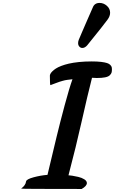

<svg xmlns="http://www.w3.org/2000/svg" viewBox="-20 -1259 775 1295"><path d="M322.3 -685.5 320.3 -684.6Q316.4 -684.6 316.4 -748.5Q316.4 -753.9 320.1 -761.2Q323.7 -768.6 333.3 -778.1Q342.8 -787.6 356.7 -796.6Q370.6 -805.7 393.3 -814.5Q416 -823.2 444.3 -829.8Q472.7 -836.4 512.5 -840.6Q552.2 -844.7 598.6 -844.7Q635.7 -844.7 661.9 -841.6Q688 -838.4 702.1 -833.7Q716.3 -829.1 723.9 -821Q731.4 -813 733.2 -806.6Q734.9 -800.3 734.9 -790Q734.9 -776.9 732.2 -768.6Q729.5 -760.3 720 -751Q710.4 -741.7 688.7 -737.3Q667 -732.9 632.8 -732.9Q616.7 -732.9 600.6 -734.4Q569.3 -611.8 531 -440.7Q492.7 -269.5 441.9 -76.7Q449.2 -76.7 466.8 -74Q484.4 -71.3 507.8 -65.9Q531.2 -60.5 548.6 -49.6Q565.9 -38.6 565.9 -24.4Q565.9 -4.4 530.8 15.6Q122.6 15.6 122.6 13.2Q122.6 12.2 129.9 6.8Q137.2 1.5 145.5 -9.5Q153.8 -20.5 155.8 -34.7Q157.2 -49.8 205.8 -63Q254.4 -76.2 300.3 -79.6Q339.8 -246.1 362.8 -340.8Q385.7 -435.5 416.7 -551Q447.8 -666.5 468.8 -724.6Q447.3 -722.2 432.9 -720.2Q418.5 -718.3 403.3 -713.9Q388.2 -709.5 381.6 -707.5Q375 -705.6 354.2 -697.5Q333.5 -689.5 322.3 -685.5ZM511.7 -991.7Q514.2 -997.1 532.7 -1041Q551.3 -1085 564 -1113.3Q592.8 -1179.2 605.5 -1208Q617.2 -1239.3 651.9 -1239.3Q678.7 -1239.3 700.7 -1220Q722.7 -1200.7 722.7 -1172.9Q722.7 -1149.4 704.6 -1125.5Q688.5 -1103 660.6 -1068.4Q632.8 -1033.7 603.8 -997.6Q574.7 -961.4 568.4 -953.6Q552.7 -935.5 535.2 -935.5Q523.4 -935.5 515.1 -944.8Q506.8 -954.1 506.8 -968.3Q506.8 -980 511.7 -991.7Z"/></svg>

Font: iCiel Pacifico
Style: Regular
Weight: 400
Designer: Vernon Adams
Foundry: Vernon Adams
Version: Version 1.00 September 26, 2014, initial release